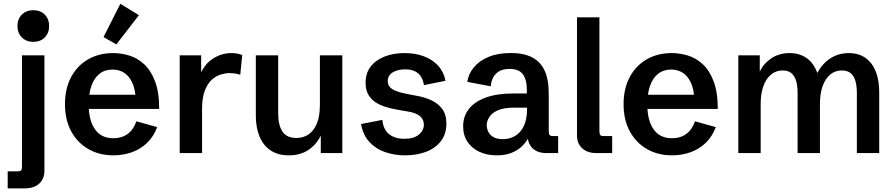

<svg xmlns="http://www.w3.org/2000/svg" viewBox="-20 -826 4828 1036"><path d="M21.5 190.4V98.6H74.2Q89.8 98.6 94.2 93.3Q98.6 87.9 98.6 71.3V-527.3H219.7V94.2Q219.7 139.2 191.4 164.8Q163.1 190.4 114.7 190.4ZM159.7 -600.1Q122.1 -600.1 98.1 -624Q74.2 -647.9 74.2 -685.5Q74.2 -723.6 98.1 -747.3Q122.1 -771 159.7 -771Q197.8 -771 221.4 -747.3Q245.1 -723.6 245.1 -685.5Q245.1 -647.9 221.4 -624Q197.8 -600.1 159.7 -600.1Z M592.8 12.2Q516.1 12.2 457 -21.5Q397.9 -55.2 364.3 -117.2Q330.6 -179.2 330.6 -263.7Q330.6 -348.1 363.8 -410.2Q397 -472.2 455.6 -505.9Q514.2 -539.6 590.8 -539.6Q633.8 -539.6 677.5 -526.4Q721.2 -513.2 757.6 -479.7Q793.9 -446.3 816.4 -387.5Q838.9 -328.6 838.9 -238.3H408.2V-314.9H731.4L712.9 -287.1Q710 -346.2 692.6 -382.1Q675.3 -418 648.2 -434.3Q621.1 -450.7 587.9 -450.7Q545.9 -450.7 517.1 -428Q488.3 -405.3 473.4 -363Q458.5 -320.8 458.5 -263.2Q458.5 -177.2 492.2 -128.7Q525.9 -80.1 591.8 -80.1Q636.7 -80.1 668.5 -103Q700.2 -126 715.8 -171.4L828.1 -140.1Q809.1 -88.9 773.9 -55.2Q738.8 -21.5 691.9 -4.6Q645 12.2 592.8 12.2ZM607.9 -586.4 538.6 -626 629.4 -805.7 729.5 -744.1Z M949.7 0V-527.3H1065.4V-411.1L1061 -425.8Q1085.4 -482.9 1131.3 -511.2Q1177.2 -539.6 1229 -539.6Q1243.7 -539.6 1258.5 -537.1Q1273.4 -534.7 1287.1 -528.8L1276.4 -422.9Q1246.6 -431.6 1218.3 -431.6Q1197.3 -431.6 1171.6 -424.1Q1146 -416.5 1123 -396Q1100.1 -375.5 1085.2 -337.2Q1070.3 -298.8 1070.3 -237.8V0Z M1538.6 12.2Q1480 12.2 1440.2 -14.4Q1400.4 -41 1380.4 -89.4Q1360.4 -137.7 1360.4 -201.7V-527.3H1481V-214.8Q1481 -150.9 1503.9 -116.2Q1526.9 -81.5 1580.1 -81.5Q1615.2 -81.5 1643.6 -99.9Q1671.9 -118.2 1689 -157.7Q1706.1 -197.3 1706.1 -261.2V-527.3H1827.1V0H1710.9V-124L1714.4 -102.1Q1691.9 -50.3 1647.2 -19Q1602.5 12.2 1538.6 12.2Z M2166 12.2Q2107.4 12.2 2056.9 -5.6Q2006.3 -23.4 1972.4 -60.8Q1938.5 -98.1 1928.2 -156.7L2043 -179.2Q2047.9 -127.9 2078.9 -102.5Q2109.9 -77.1 2161.6 -77.1Q2212.9 -77.1 2240 -99.6Q2267.1 -122.1 2267.1 -153.3Q2267.1 -180.7 2246.8 -198.7Q2226.6 -216.8 2182.1 -224.1L2127.9 -233.4Q2100.6 -238.3 2070.3 -246.3Q2040 -254.4 2013.2 -269.8Q1986.3 -285.2 1969.5 -311.8Q1952.6 -338.4 1952.6 -379.4Q1952.6 -431.6 1980.5 -467.3Q2008.3 -502.9 2055.9 -521.2Q2103.5 -539.6 2163.1 -539.6Q2221.2 -539.6 2267.3 -522.2Q2313.5 -504.9 2344 -471.7Q2374.5 -438.5 2383.8 -390.1L2267.6 -366.7Q2264.2 -390.1 2253.4 -409.4Q2242.7 -428.7 2221.4 -440.2Q2200.2 -451.7 2165.5 -451.7Q2125 -451.7 2098.6 -435.3Q2072.3 -418.9 2072.3 -388.7Q2072.3 -368.7 2084.2 -355.7Q2096.2 -342.8 2118.2 -334.5Q2140.1 -326.2 2169.9 -320.3L2228.5 -309.1Q2270 -302.2 2306.6 -285.4Q2343.3 -268.6 2366 -238.3Q2388.7 -208 2388.7 -158.7Q2388.7 -104 2359.9 -65.7Q2331.1 -27.3 2280.8 -7.6Q2230.5 12.2 2166 12.2Z M2660.2 12.2Q2608.9 12.2 2567.9 -6.3Q2526.9 -24.9 2502.9 -60.3Q2479 -95.7 2479 -145Q2479 -198.2 2510 -238Q2541 -277.8 2601.8 -299.8Q2662.6 -321.8 2752.4 -321.8H2831.5L2822.8 -310.1V-339.8Q2822.8 -396.5 2801.3 -425.3Q2779.8 -454.1 2730 -454.1Q2682.6 -454.1 2657.2 -429.2Q2631.8 -404.3 2627.9 -360.4L2501.5 -384.3Q2507.8 -427.7 2536.9 -462.9Q2565.9 -498 2616.2 -519Q2666.5 -540 2737.3 -540Q2804.7 -540 2850.1 -517.1Q2895.5 -494.1 2918.2 -446Q2940.9 -397.9 2940.9 -321.8V-119.1Q2940.9 -102.5 2945.6 -97.2Q2950.2 -91.8 2965.3 -91.8H2991.7V0H2928.7Q2880.9 0 2854 -25.6Q2827.1 -51.3 2827.1 -96.2V-126L2847.7 -120.1Q2840.8 -99.1 2827.6 -76.2Q2814.5 -53.2 2792.5 -33.2Q2770.5 -13.2 2738 -0.5Q2705.6 12.2 2660.2 12.2ZM2693.4 -75.2Q2730 -75.2 2759.5 -92.5Q2789.1 -109.9 2806.4 -145.8Q2823.7 -181.6 2823.7 -236.3V-245.1H2754.4Q2697.3 -245.1 2665 -230.2Q2632.8 -215.3 2619.6 -193.6Q2606.4 -171.9 2606.4 -150.4Q2606.4 -131.8 2615 -114.5Q2623.5 -97.2 2642.6 -86.2Q2661.6 -75.2 2693.4 -75.2Z M3198.2 0Q3149.9 0 3121.6 -25.6Q3093.3 -51.3 3093.3 -96.2V-732.4H3214.4V-119.1Q3214.4 -102.5 3219 -97.2Q3223.6 -91.8 3238.8 -91.8H3283.2V0Z M3606.9 12.2Q3530.3 12.2 3471.2 -21.5Q3412.1 -55.2 3378.4 -117.2Q3344.7 -179.2 3344.7 -263.7Q3344.7 -348.1 3377.9 -410.2Q3411.1 -472.2 3469.7 -505.9Q3528.3 -539.6 3605 -539.6Q3647.9 -539.6 3691.7 -526.4Q3735.4 -513.2 3771.7 -479.7Q3808.1 -446.3 3830.6 -387.5Q3853 -328.6 3853 -238.3H3422.4V-314.9H3745.6L3727.1 -287.1Q3724.1 -346.2 3706.8 -382.1Q3689.5 -418 3662.4 -434.3Q3635.3 -450.7 3602.1 -450.7Q3560.1 -450.7 3531.2 -428Q3502.4 -405.3 3487.5 -363Q3472.7 -320.8 3472.7 -263.2Q3472.7 -177.2 3506.3 -128.7Q3540 -80.1 3606 -80.1Q3650.9 -80.1 3682.6 -103Q3714.4 -126 3730 -171.4L3842.3 -140.1Q3823.2 -88.9 3788.1 -55.2Q3752.9 -21.5 3706.1 -4.6Q3659.2 12.2 3606.9 12.2Z M3963.9 0V-527.3H4079.6V-440.4Q4101.1 -484.4 4142.8 -512Q4184.6 -539.6 4240.7 -539.6Q4294.9 -539.6 4333.3 -512Q4371.6 -484.4 4390.1 -432.1Q4418 -484.4 4461.9 -512Q4505.9 -539.6 4559.6 -539.6Q4637.7 -539.6 4680.9 -483.9Q4724.1 -428.2 4724.1 -325.7V0H4603.5V-324.2Q4603.5 -359.9 4596.2 -387.2Q4588.9 -414.6 4571.3 -430.2Q4553.7 -445.8 4522 -445.8Q4485.8 -445.8 4459.5 -423.6Q4433.1 -401.4 4418.7 -361.1Q4404.3 -320.8 4404.3 -266.1V0H4283.7V-324.2Q4283.7 -359.9 4276.4 -387.2Q4269 -414.6 4251.5 -430.2Q4233.9 -445.8 4203.1 -445.8Q4167 -445.8 4140.4 -423.8Q4113.8 -401.9 4099.1 -361.6Q4084.5 -321.3 4084.5 -265.6V0Z"/></svg>

Font: Schibsted Grotesk SemiBold
Style: Regular
Weight: 600
Designer: Bakken & Baeck AS, Henrik Kongsvoll
Foundry: Schibsted ASA
Version: Version 1.100;gftools[0.9.25]